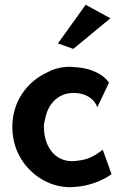

<svg xmlns="http://www.w3.org/2000/svg" viewBox="-20 -776 526 809"><path d="M224 -593 289 -570 445 -699 341 -756ZM390 -324 439 -427C423 -456 370 -490 294 -493C282 -495 270 -495 258 -494C229 -492 202 -484 177 -470C94 -431 32 -349 32 -241C32 -206 38 -174 50 -144C85 -57 168 6 259 12C269 13 279 13 289 12C372 8 429 -27 450 -42L413 -145C386 -125 358 -104 308 -99C221 -84 165 -150 165 -242C165 -253 167 -264 170 -274C182 -342 232 -394 311 -383C354 -377 381 -351 390 -324Z"/></svg>

Font: Bluebird
Style: Nrw
Weight: 400
Designer: Jasper
Foundry: Cannot Into Space Fonts
Version: Version 0.98